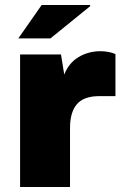

<svg xmlns="http://www.w3.org/2000/svg" viewBox="-20 -745 484 765"><path d="M381 -541Q397 -541 412 -538Q427 -535 434 -532L440 -529V-362H376Q314 -362 286.5 -330Q259 -298 259 -235V0H60V-528H223L236 -448Q254 -494 293 -517.5Q332 -541 381 -541ZM340 -721 181 -592H53L146 -725H338Z"/></svg>

Font: Archicoco
Style: Regular
Weight: 400
Designer: Hector Gatti
Foundry: Hector Gatti
Version: 1.002